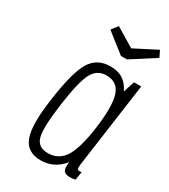

<svg xmlns="http://www.w3.org/2000/svg" viewBox="-184 -821 808 919"><g transform="rotate(30 220.0 -362.0)"><path d="M393 -537 373 -475Q354 -513 327 -530Q300 -547 258 -547Q185 -547 149 -487.5Q113 -428 91 -267Q69 -117 92.5 -53.5Q116 10 192 10Q228 10 258.5 -4.5Q289 -19 316 -51Q310 -16 319 -3Q328 10 354 10Q362 10 368.5 9Q375 8 384 6L391 -40Q386 -38 383.5 -38Q381 -38 379 -38Q368 -38 367 -46.5Q366 -55 368 -70L433 -537ZM345 -259Q328 -137 296 -87Q264 -37 205 -37Q149 -37 136.5 -85Q124 -133 143 -270Q162 -406 187 -453Q212 -500 263 -500Q325 -500 343.5 -443.5Q362 -387 345 -259ZM309 -615 440 -699 423 -734 300 -671 196 -734 169 -699 276 -615Z"/></g></svg>

Font: Secuela Light
Style: Italic
Weight: 300
Italic angle: -8°
Designer: Fernando Haro
Foundry: deFharo
Version: Version 1.708